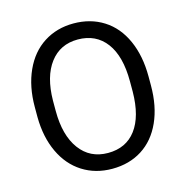

<svg xmlns="http://www.w3.org/2000/svg" viewBox="-107 -822 902 932"><g transform="rotate(-15 344.0 -356.0)"><path d="M629.4 -332.5Q629.4 -228 594.2 -150.1Q559.1 -72.3 494.6 -31.2Q430.2 9.8 344.2 9.8Q260.3 9.8 195.3 -31.5Q130.4 -72.8 94.5 -149.2Q58.6 -225.6 57.6 -326.2V-377.4Q57.6 -480 93.3 -558.6Q128.9 -637.2 194.1 -679Q259.3 -720.7 343.3 -720.7Q428.7 -720.7 493.9 -679.4Q559.1 -638.2 594.2 -559.8Q629.4 -481.4 629.4 -377.4ZM536.1 -378.4Q536.1 -504.9 485.4 -572.5Q434.6 -640.1 343.3 -640.1Q254.4 -640.1 203.4 -572.5Q152.3 -504.9 150.9 -384.8V-332.5Q150.9 -210 202.4 -139.9Q253.9 -69.8 344.2 -69.8Q435.1 -69.8 484.9 -136Q534.7 -202.1 536.1 -325.7Z"/></g></svg>

Font: f42100
Style: 7875512
Weight: 400
Designer: Google
Version: Version 2.137; 2017